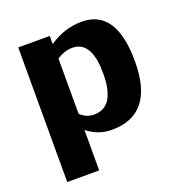

<svg xmlns="http://www.w3.org/2000/svg" viewBox="-119 -585 798 847"><g transform="rotate(-20 280.5 -161.5)"><path d="M54 160V-472H202V-434Q274 -483 355 -483Q517 -483 517 -238Q517 11 319 11Q254 11 204 -30V160ZM204 -365V-308V-106Q231 -79 268 -79Q298 -79 319 -93.5Q340 -108 350 -133Q360 -158 363.5 -181Q367 -204 367 -229Q367 -236 366.5 -249.5Q366 -263 366 -270Q356 -389 277 -389Q240 -389 204 -365Z"/></g></svg>

Font: Coval
Style: Black
Weight: 1000
Foundry: Context Ltd
Version: Version 001.000